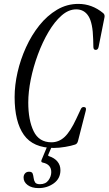

<svg xmlns="http://www.w3.org/2000/svg" viewBox="-20 -750 557 985"><path d="M256 9Q150 9 102.5 -58Q55 -125 55 -252Q55 -313 70 -379Q85 -445 113.5 -507.5Q142 -570 182 -620Q222 -670 272.5 -700Q323 -730 382 -730Q452 -730 509 -683Q519 -675 516 -661L486 -510Q483 -494 471 -494Q459 -494 459 -510L458 -549Q456 -632 434 -667Q412 -702 371 -702Q332 -702 296 -670.5Q260 -639 229 -586.5Q198 -534 174.5 -470.5Q151 -407 138 -343Q125 -279 125 -224Q125 -134 152.5 -77Q180 -20 244 -20Q282 -20 311.5 -47.5Q341 -75 372 -142L394 -189Q399 -201 409 -201Q425 -201 420 -182L380 -26Q376 -11 364 -8Q347 -2 315 3.5Q283 9 256 9ZM252 -13 228 43Q225 49 231 51Q259 60 274.5 78.5Q290 97 290 123Q290 166 256 190.5Q222 215 178 215Q143 215 122 199.5Q101 184 101 161Q101 148 108.5 139.5Q116 131 129 131Q144 131 147.5 140.5Q151 150 152.5 163Q154 176 160 185.5Q166 195 185 195Q214 195 228.5 175Q243 155 243 133Q243 93 199 84Q189 82 193 71L228 -13Z"/></svg>

Font: Instrument Serif
Style: Italic
Weight: 400
Italic angle: -13°
Designer: Rodrigo Fuenzalida
Foundry: fragTYPE
Version: Version 1.000; ttfautohint (v1.8.4.7-5d5b);gftools[0.9.27]